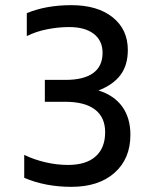

<svg xmlns="http://www.w3.org/2000/svg" viewBox="-20 -708 590 745"><path d="M486 -185Q486 -92 424.5 -37.5Q363 17 257 17Q156 17 74 -18V-107Q111 -89 155.5 -78.5Q200 -68 244 -68Q314 -68 351 -101Q388 -134 388 -195Q388 -253 348.5 -283Q309 -313 234 -313H154V-398H234Q305 -398 341.5 -424.5Q378 -451 378 -503Q378 -550 344 -576.5Q310 -603 248 -603Q207 -603 163.5 -594.5Q120 -586 84 -568V-657Q159 -688 257 -688Q358 -688 417 -641Q476 -594 476 -514Q476 -455 447.5 -417Q419 -379 362 -357Q423 -338 454.5 -294Q486 -250 486 -185Z"/></svg>

Font: Biryani
Style: Regular
Weight: 400
Designer: Dan Reynolds and Mathieu Réguer
Foundry: Dan Reynolds and Mathieu Réguer
Version: Version 1.004; ttfautohint (v1.1) -l 5 -r 5 -G 72 -x 0 -D la